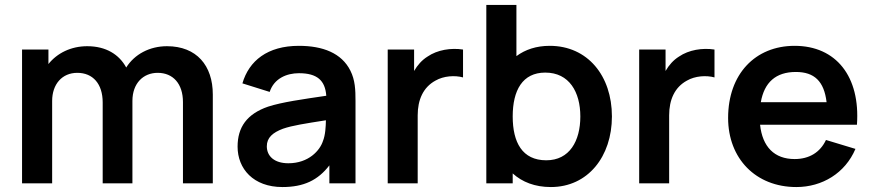

<svg xmlns="http://www.w3.org/2000/svg" viewBox="-20 -740 3521 775"><path d="M654 -553.5C584 -553.5 523 -521 489.5 -467.5C461 -520 408 -553.5 332 -553.5C267 -553.5 211 -526 175.5 -481.5V-540H69V0H190.5V-332.5C190.5 -400 230.5 -446 292 -446C355 -446 394.5 -401.5 394.5 -326.5V0H514.5V-332.5C514.5 -404 558.5 -446 616.5 -446C678.5 -446 718.5 -402 718.5 -328V0H839V-358.5C839 -475.5 773.5 -553.5 654 -553.5Z M1394.5 -454.5C1359 -526 1282.5 -555 1186.5 -555C1059.5 -555 985 -494.5 958.5 -403.5L1068.5 -369C1086.5 -424 1138 -444.5 1186.5 -444.5C1260 -444.5 1292.5 -415.5 1297 -353.5C1202.5 -339.5 1119 -328 1062 -309.5C976.5 -280 939 -226.5 939 -148C939 -59 1002.5 15 1120 15C1206 15 1263.5 -12.5 1309.5 -72.5V0H1415V-331.5C1415 -378 1413.5 -416.5 1394.5 -454.5ZM1283.5 -170.5C1271.5 -133 1226 -81 1144 -81C1087 -81 1057 -110 1057 -149.5C1057 -184.5 1081 -205 1122.5 -220.5C1160.5 -233.5 1209.5 -241 1295.5 -254.5C1295 -229.5 1293.5 -195 1283.5 -170.5Z M1705.5 -511.5C1683 -497.5 1665 -477 1651.5 -453.5V-540H1545V0H1666V-274.5C1666 -337 1688 -387.5 1737.5 -414.5C1771 -434 1816.5 -436.5 1849 -427.5V-540C1800.5 -547.5 1745.5 -539 1705.5 -511.5Z M2199 -555C2145 -555 2100.5 -540 2064.5 -513.5V-720H1943V0H2049.5V-40C2088 -5 2139.5 15 2203.5 15C2353 15 2450 -108 2450 -270C2450 -434 2352 -555 2199 -555ZM2185 -93C2088 -93 2049.5 -165.5 2049.5 -270C2049.5 -375.5 2089 -447 2181 -447C2278 -447 2322.5 -368 2322.5 -270C2322.5 -171 2279 -93 2185 -93Z M2720.5 -511.5C2698 -497.5 2680 -477 2666.5 -453.5V-540H2560V0H2681V-274.5C2681 -337 2703 -387.5 2752.5 -414.5C2786 -434 2831.5 -436.5 2864 -427.5V-540C2815.5 -547.5 2760.5 -539 2720.5 -511.5Z M3439 -236.5C3453 -431 3355 -555 3187.5 -555C3028.5 -555 2919 -441 2919 -264C2919 -100 3030.5 15 3194.5 15C3298.5 15 3391.5 -41 3433 -139L3314 -175C3290.5 -125 3246.5 -98 3187.5 -98C3105.5 -98 3057.5 -147.5 3048 -236.5ZM3192.5 -449.5C3267 -449.5 3306.5 -412 3316.5 -327.5H3051C3065 -407.5 3111.5 -449.5 3192.5 -449.5Z"/></svg>

Font: Hauora
Style: Bold
Weight: 700
Designer: Wayne Shih
Foundry: WCYS
Version: Version 1.001;hotconv 1.0.109;makeotfexe 2.5.65596